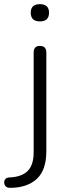

<svg xmlns="http://www.w3.org/2000/svg" viewBox="-78 -713 323 924"><path d="M114 -610Q70 -610 70 -652Q70 -693 114 -693Q158 -693 158 -652Q158 -610 114 -610ZM-27 191Q-46 192 -53.5 180Q-61 168 -56 155Q-51 142 -34 141Q25 139 54.5 110.5Q84 82 84 19V-460Q84 -492 114 -492Q145 -492 145 -460V15Q145 105 99.5 147.5Q54 190 -27 191Z"/></svg>

Font: Nunito Light
Style: Regular
Weight: 300
Designer: Vernon Adams
Foundry: Vernon Adams
Version: Version 3.601; ttfautohint (v1.8.2.53-6de2)